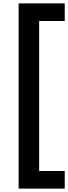

<svg xmlns="http://www.w3.org/2000/svg" viewBox="-20 -834 402 1133"><path d="M90 279V-814H362V-710H211V175H362V279Z"/></svg>

Font: Radio Canada SemiBold
Style: Regular
Weight: 600
Designer: Charles Daoud, Etienne Aubert Bonn, Alexandre Saumier Demers, Jacques Le Bailly
Foundry: Radio-Canada
Version: Version 2.104; ttfautohint (v1.8.4.7-5d5b);gftools[0.9.28.de